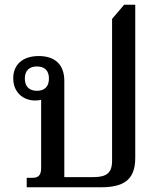

<svg xmlns="http://www.w3.org/2000/svg" viewBox="-20 -792 681 812"><path d="M505 -772 454 -712V-112C454 -60 430 -43 375 -43H252V-450C252 -522 209 -555 144 -555C75 -555 36 -518 36 -461C36 -402 77 -367 129 -367C139 -367 147 -368 154 -370V-82C154 -50 142 -40 116 -40H93V0H406C499 0 552 -28 552 -124V-772ZM136 -408C104 -408 85 -426 85 -460C85 -493 104 -511 136 -511C169 -511 187 -493 187 -460C187 -426 169 -408 136 -408Z"/></svg>

Font: Noto Serif Thai Medium
Style: Regular
Weight: 500
Designer: Monotype Design Team
Foundry: Monotype Imaging Inc.
Version: Version 1.901;PS 001.901;hotconv 1.0.88;makeotf.lib2.5.64775